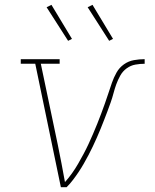

<svg xmlns="http://www.w3.org/2000/svg" viewBox="-20 -775 640 795"><path d="M232 0 126 -511H66V-530H227V-511H149L219 -177Q227 -138 234.5 -99Q242 -60 249 -21Q265 -39 278.5 -58Q292 -77 303.5 -97Q315 -117 326 -137.5Q337 -158 346.5 -178.5Q356 -199 365 -220Q374 -241 382.5 -262Q391 -283 399 -304.5Q407 -326 414.5 -347Q422 -368 429 -389.5Q436 -411 443.5 -432.5Q451 -454 462.5 -474.5Q474 -495 493 -508.5Q512 -522 534.5 -526Q557 -530 579 -530V-511Q560 -511 540.5 -507.5Q521 -504 504.5 -492Q488 -480 478 -462Q468 -444 461.5 -426Q455 -408 450 -389Q445 -370 438.5 -351.5Q432 -333 425 -314.5Q418 -296 411 -278Q404 -260 396.5 -241.5Q389 -223 381 -205Q373 -187 364.5 -169Q356 -151 346.5 -133Q337 -115 327 -97.5Q317 -80 306 -63.5Q295 -47 282.5 -30.5Q270 -14 256 0ZM432 -606 343 -745 363 -755 448 -614ZM262 -606 173 -745 193 -755 278 -614Z"/></svg>

Font: Iosevka Slab ThExObl
Style: Regular
Weight: 100
Width: 7
Italic angle: -9°
Monospace: yes
Designer: Belleve Invis
Foundry: Belleve Invis
Version: Version 11.1.1; ttfautohint (v1.8.3)